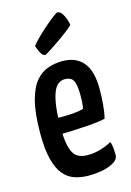

<svg xmlns="http://www.w3.org/2000/svg" viewBox="-113 -782 582 850"><g transform="rotate(-15 177.5 -357.0)"><path d="M185 10Q150 10 121 0Q92 -10 71 -35Q50 -60 38 -106Q26 -152 26 -225Q26 -318 41 -374.5Q56 -431 81 -460Q106 -489 138 -499.5Q170 -510 203 -510Q265 -510 298 -470.5Q331 -431 331 -349Q331 -314 328 -278Q325 -242 318 -215Q286 -208 245 -205Q204 -202 166.5 -200.5Q129 -199 105 -199Q81 -199 81 -199L83 -273Q83 -273 100 -272.5Q117 -272 143 -272Q169 -272 194.5 -274.5Q220 -277 237 -282Q240 -295 241 -310.5Q242 -326 242 -340Q242 -392 231.5 -411Q221 -430 192 -430Q177 -430 163.5 -420.5Q150 -411 140.5 -388Q131 -365 125.5 -326Q120 -287 120 -229Q120 -186 125 -157Q130 -128 139.5 -111Q149 -94 165.5 -86.5Q182 -79 205 -79Q234 -79 262.5 -87Q291 -95 316 -109Q321 -96 322.5 -78.5Q324 -61 324 -47Q324 -30 305 -17Q286 -4 254.5 3Q223 10 185 10ZM139 -556Q128 -556 120 -569Q112 -582 108 -594Q104 -606 104 -606Q120 -626 141 -646Q162 -666 183 -684Q204 -702 219 -713Q234 -724 237 -724Q253 -724 264.5 -701Q276 -678 279 -656Q272 -648 253.5 -633.5Q235 -619 212 -603Q189 -587 169 -574Q149 -561 139 -556Z"/></g></svg>

Font: Yanone Kaffeesatz ExtraLight Medium
Style: Regular
Weight: 500
Version: Version 2.003